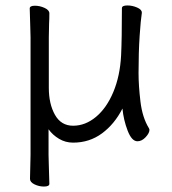

<svg xmlns="http://www.w3.org/2000/svg" viewBox="-20 -490 630 704"><path d="M91 -391 89 -459Q89 -469 108 -469Q126 -469 143.5 -461Q161 -453 161 -441Q161 -420 160 -404L159 -353V-168Q159 -109 181.5 -69Q204 -29 248 -29Q293 -29 332 -61.5Q371 -94 395.5 -152.5Q420 -211 424 -286Q427 -348 427 -460Q427 -470 447 -470Q465 -470 482.5 -462.5Q500 -455 500 -444V-442Q496 -418 492 -358Q488 -298 488 -222Q488 -176 495 -117.5Q502 -59 526 -20Q528 -16 528 -14Q528 -2 514 13Q500 28 484 28Q463 28 448 -11Q433 -50 429 -92Q400 -35 354 -1Q308 33 248 33Q220 33 196.5 19Q173 5 158 -16V78L159 116L161 184Q161 194 141 194Q123 194 106.5 186Q90 178 90 166L92 78V-353Z"/></svg>

Font: Fusion Kai T
Style: Regular
Weight: 400
Designer: Fontworks Inc.
Version: Version 24.134;May 13, 2024